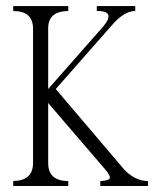

<svg xmlns="http://www.w3.org/2000/svg" viewBox="-20 -698 540 644"><path d="M24.4 -661.1V-677.7H209V-661.1Q141.6 -660.2 141.6 -603.5V-399.4L328.1 -611.3Q369.1 -662.1 304.7 -661.1V-677.7H433.6V-661.1Q395.5 -661.1 353.5 -611.3L167 -399.4L394.5 -131.8Q431.6 -90.8 476.6 -90.8V-74.2H316.4V-90.8Q340.8 -91.8 347.7 -98.6Q352.5 -107.4 331.1 -131.8L141.6 -352.5V-151.4Q141.6 -90.8 209 -90.8V-74.2H24.4V-90.8Q90.8 -91.8 90.8 -151.4V-603.5Q89.8 -661.1 24.4 -661.1Z"/></svg>

Font: BabelStone Sani Yi
Style: Regular
Weight: 400
Designer: Andrew West
Foundry: BabelStone
Version: Version 1.00 November 22, 2015, initial release